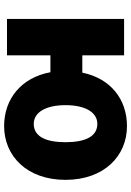

<svg xmlns="http://www.w3.org/2000/svg" viewBox="128 -751 637 933"><g transform="rotate(90 446.5 -284.5)"><path d="M582 -130C525 -130 491 -190 491 -284C491 -379 525 -439 582 -439C644 -439 671 -379 671 -284C671 -190 644 -130 582 -130ZM249 -366V-569H72V0H249V-211H331C357 -70 460 14 593 14C737 14 854 -96 854 -284C854 -473 737 -583 593 -583C462 -583 361 -503 333 -366Z"/></g></svg>

Font: Noto Sans Korean Black
Style: Bold
Weight: 900
Designer: Ryoko NISHIZUKA (kana & ideographs); Paul D. Hunt (Latin, Greek & Cyrillic); Wenlong ZHANG (bopomofo); Sandoll Communica
Foundry: Adobe Systems Incorporated
Version: Version 1.000;PS 1;hotconv 1.0.78;makeotf.lib2.5.61930